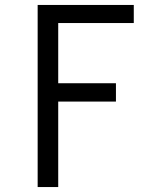

<svg xmlns="http://www.w3.org/2000/svg" viewBox="-20 -755 640 775"><path d="M132 0V-735H520V-662H215V-419H448V-345H215V0Z"/></svg>

Font: Nova Nerd Font
Style: Regular
Weight: 400
Designer: Belleve Invis
Foundry: Belleve Invis
Version: Version 24.1.4; ttfautohint (v1.8.4);Nerd Fonts 3.1.1